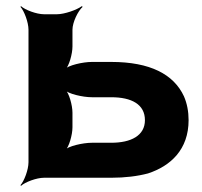

<svg xmlns="http://www.w3.org/2000/svg" viewBox="-20 -574 651 620"><path d="M214 -424V-478C214 -502 232 -539 247 -552L244 -554C228 -542 188 -528 164 -528H122C98 -528 61 -542 48 -554L46 -552C58 -539 72 -502 72 -478V-50C72 -26 58 11 46 24L48 26C61 14 98 0 122 0H339C384 0 424 -5 458 -14C531 -38 589 -91 589 -186C589 -214 584 -240 574 -263C541 -334 465 -374 339 -374H277C247 -374 200 -363 188 -350L190 -348C203 -360 214 -400 214 -424ZM448 -186C448 -136 403 -113 339 -113H277C247 -113 200 -102 188 -89L190 -87C203 -99 214 -139 214 -163V-210C214 -234 203 -274 190 -286L188 -284C200 -271 247 -260 277 -260H339C405 -260 448 -237 448 -186Z"/></svg>

Font: Asimov
Style: EdgeWide
Weight: 500
Designer: Google
Version: Version 2.000980: 2014